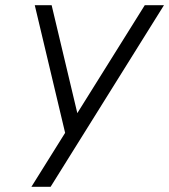

<svg xmlns="http://www.w3.org/2000/svg" viewBox="-20 -720 652 740"><path d="M101 0H175L612 -700H538L278 -284L179 -700H114L231 -208Z"/></svg>

Font: Uncut Sans Book Italic
Style: Regular
Weight: 350
Italic angle: -11°
Designer: Kasper Nordkvist
Foundry: UNCUT.wtf
Version: Version 1.304;Glyphs 3.2 (3246)